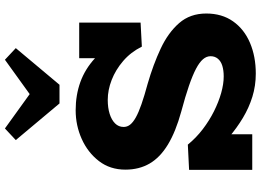

<svg xmlns="http://www.w3.org/2000/svg" viewBox="-156 -864 1033 760"><g transform="rotate(-90 360.0 -483.5)"><path d="M449 13Q401 13 357.5 -0.5Q314 -14 274 -38Q234 -62 197 -93.5Q160 -125 125 -160L209 -151V-1H68V-251L168 -256Q195 -223 229 -197Q263 -171 300 -152.5Q337 -134 372.5 -124Q408 -114 438 -114Q462 -114 480 -119.5Q498 -125 508 -137Q518 -149 518 -166Q518 -182 506 -196Q494 -210 468.5 -223.5Q443 -237 401 -251.5Q359 -266 299 -282Q219 -304 168 -335Q117 -366 93 -407.5Q69 -449 69 -503Q69 -564 103 -608Q137 -652 190.5 -676Q244 -700 304 -700Q364 -700 415.5 -681.5Q467 -663 510 -623.5Q553 -584 585 -521L510 -535V-686H651V-443L556 -438Q534 -482 499 -512Q464 -542 424 -557.5Q384 -573 345 -573Q314 -573 290 -565.5Q266 -558 252 -544Q238 -530 238 -510Q238 -496 247 -484.5Q256 -473 275.5 -462Q295 -451 328 -439.5Q361 -428 409 -415Q485 -393 548 -363.5Q611 -334 649 -290.5Q687 -247 687 -183Q687 -121 656 -77Q625 -33 571 -10Q517 13 449 13ZM504 -980 550 -937 405 -764H331L186 -937L232 -980L368 -882Z"/></g></svg>

Font: BioRhyme ExtraBold
Style: Regular
Weight: 800
Designer: Aoife Mooney
Foundry: Aoife Mooney Type
Version: Version 1.600;gftools[0.9.33]